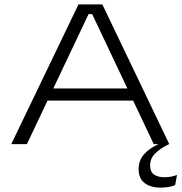

<svg xmlns="http://www.w3.org/2000/svg" viewBox="-20 -659 830 878"><path d="M31.5 0 339 -639H448L754 0H683L401.5 -594.5H385L103 0ZM182.5 -199V-254.5H603V-199ZM716 199Q668.5 199 641.2 178Q614 157 614 115V114Q614 75 638.2 47Q662.5 19 705 0V-4L750.5 -0.5L753.5 0Q714 18.5 690.2 42Q666.5 65.5 666.5 97V98Q666.5 126.5 684.2 139Q702 151.5 732 151.5Q746.5 151.5 760.8 149Q775 146.5 789.5 141L781 187.5Q768.5 193 751 196Q733.5 199 716 199Z"/></svg>

Font: Anek Latin Expanded Light
Style: Regular
Weight: 300
Width: 7
Designer: Yesha Goshar
Foundry: Ek Type
Version: Version 1.003